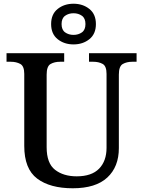

<svg xmlns="http://www.w3.org/2000/svg" viewBox="-20 -999 767 1029"><path d="M370 10Q248 10 179 -42Q110 -94 110 -217V-603Q110 -645 88.5 -656.5Q67 -668 38 -668H15V-714H324V-668H302Q272 -668 251 -656Q230 -644 230 -599V-210Q230 -124 275 -89Q320 -54 391 -54Q471 -54 511 -95Q551 -136 551 -207V-603Q551 -645 530 -656.5Q509 -668 480 -668H457V-714H712V-668H689Q659 -668 638 -656Q617 -644 617 -599V-205Q617 -105 555 -47.5Q493 10 370 10ZM374 -761Q324 -761 289 -789Q254 -817 254 -870Q254 -923 289 -951Q324 -979 374 -979Q424 -979 459 -951Q494 -923 494 -870Q494 -817 459 -789Q424 -761 374 -761ZM374 -812Q400 -812 419 -825.5Q438 -839 438 -870Q438 -901 419 -914.5Q400 -928 374 -928Q348 -928 329 -914.5Q310 -901 310 -870Q310 -839 329 -825.5Q348 -812 374 -812Z"/></svg>

Font: Noto Nastaliq Urdu Medium
Style: Regular
Weight: 500
Designer: Monotype Design Team (Patrick Giasson: type design, Kamal Mansour: OpenType code, Glenda Bellarosa). Updated by Simon Co
Foundry: Monotype Imaging Inc., Simon Cozens
Version: Version 3.007